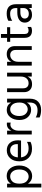

<svg xmlns="http://www.w3.org/2000/svg" viewBox="1518 -2190 870 3945"><g transform="rotate(-90 1952.5 -218.0)"><path d="M151 197H73V-507H151V-430Q204 -515 308 -515Q409 -515 466.5 -441.5Q524 -368 524 -258Q524 -141 463.5 -66.5Q403 8 306 8Q206 8 151 -77ZM151 -253Q151 -156 196 -110Q241 -64 296 -64Q360 -64 401 -114.5Q442 -165 442 -258Q442 -341 402 -392Q362 -443 301 -443Q240 -443 195.5 -398.5Q151 -354 151 -253Z M1010 -26Q951 5 866 5Q751 5 680.5 -65.5Q610 -136 610 -252Q610 -373 673 -443Q736 -513 835 -513Q930 -513 986 -452Q1042 -391 1042 -279Q1042 -247 1037 -220H691Q700 -145 748 -105Q796 -65 874 -65Q959 -65 1010 -100ZM835 -444Q778 -444 738 -403Q698 -362 691 -286H963V-306Q963 -369 929 -406.5Q895 -444 835 -444Z M1240 0H1161L1162 -507H1240V-418Q1280 -512 1378 -512Q1396 -512 1406 -510V-432Q1385 -439 1363 -439Q1310 -439 1275 -390Q1240 -341 1240 -277Z M1897 -41Q1897 75 1833 133.5Q1769 192 1668 192Q1576 192 1511 161V82Q1575 119 1661 119Q1734 119 1776 80Q1818 41 1818 -42V-99Q1768 -13 1669 -13Q1582 -13 1520.5 -77Q1459 -141 1459 -255Q1459 -368 1516 -441Q1573 -514 1665 -514Q1769 -514 1818 -423V-507H1897ZM1541 -257Q1541 -172 1583 -127.5Q1625 -83 1678 -83Q1733 -83 1775.5 -125.5Q1818 -168 1818 -252Q1818 -349 1777 -396Q1736 -443 1682 -443Q1617 -443 1579 -391.5Q1541 -340 1541 -257Z M2431 0H2352V-88Q2312 6 2193 6Q2118 6 2074.5 -38.5Q2031 -83 2031 -158V-507H2110V-178Q2110 -123 2138 -94Q2166 -65 2214 -65Q2277 -65 2314.5 -109Q2352 -153 2352 -228V-507H2431Z M2977 0H2898V-328Q2898 -384 2869.5 -413.5Q2841 -443 2795 -443Q2738 -443 2696.5 -399Q2655 -355 2655 -277V0H2577V-507H2655V-419Q2700 -514 2815 -514Q2889 -514 2933 -469Q2977 -424 2977 -349Z M3371 -13Q3338 5 3297 5Q3147 5 3147 -148V-443H3066V-507H3147V-633H3226V-507H3366V-443H3226V-146Q3226 -65 3302 -65Q3341 -65 3371 -88Z M3641 -61Q3695 -61 3727 -91.5Q3759 -122 3759 -169V-234H3671Q3607 -234 3575 -209Q3543 -184 3543 -146Q3543 -108 3568 -84.5Q3593 -61 3641 -61ZM3760 -60Q3721 5 3618 5Q3547 5 3503.5 -37Q3460 -79 3460 -143Q3460 -216 3515.5 -256.5Q3571 -297 3667 -297H3759V-323Q3759 -383 3732 -413.5Q3705 -444 3641 -444Q3560 -444 3497 -401V-480Q3554 -515 3647 -515Q3838 -515 3838 -321V0H3760Z"/></g></svg>

Font: Hind Vadodara
Style: Regular
Weight: 400
Designer: Hitesh Malaviya
Foundry: Indian Type Foundry
Version: Version 1.001;PS 1.0;hotconv 1.0.86;makeotf.lib2.5.63406; tt